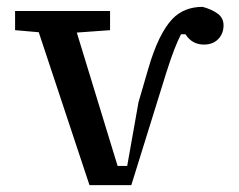

<svg xmlns="http://www.w3.org/2000/svg" viewBox="-20 -540 696 560"><path d="M241 0 93 -446 24 -452V-508H301V-452L204 -445L323 -56H351L384 -242L412 -338Q442 -442 483 -485Q517 -520 571 -520Q597 -513 614.5 -500.5Q632 -488 632 -466Q632 -442 616.5 -426Q601 -410 575 -410Q540 -410 521 -440H508Q499 -423 488.5 -396Q478 -369 465 -328L363 0Z"/></svg>

Font: Source Serif 4 Caption
Style: Regular
Weight: 400
Designer: Frank Grießhammer
Foundry: Adobe Systems Incorporated
Version: Version 4.004;hotconv 1.0.117;makeotfexe 2.5.65602